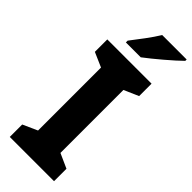

<svg xmlns="http://www.w3.org/2000/svg" viewBox="-300 -963 994 994"><g transform="rotate(45 197.5 -465.5)"><path d="M395 -921V-931H216C189 -886 143 -827 110 -784V-771H219C270 -809 358 -884 395 -921ZM355 0V-91L275 -127V-588L355 -623V-714H31V-623L111 -588V-127L31 -91V0Z"/></g></svg>

Font: Noto Sans Myanmar SemiCondensed ExtraBold
Style: Regular
Weight: 800
Width: 4
Designer: Monotype Design Team
Foundry: Monotype Imaging Inc.
Version: Version 2.107